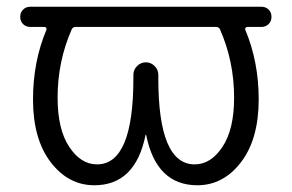

<svg xmlns="http://www.w3.org/2000/svg" viewBox="-20 -540 866 570"><path d="M193 -453Q151 -358 151 -250Q151 -156 185.5 -104Q220 -52 268 -52Q376 -52 376 -307V-318Q376 -333 387 -344Q398 -355 413 -355Q428 -355 439 -344Q450 -333 450 -318V-307Q450 -52 558 -52Q606 -52 640.5 -104Q675 -156 675 -250Q675 -358 633 -453Q630 -460 621 -460H205Q196 -460 193 -453ZM70 -460Q57 -460 48.5 -468.5Q40 -477 40 -490Q40 -503 48.5 -511.5Q57 -520 70 -520H153H231H595H673H756Q769 -520 777.5 -511.5Q786 -503 786 -490Q786 -477 777.5 -468.5Q769 -460 756 -460H714Q711 -460 709 -457.5Q707 -455 708 -452Q748 -357 748 -245Q748 -127 695.5 -58.5Q643 10 566 10Q444 10 414 -139Q414 -140 413 -140Q412 -140 412 -139Q382 10 260 10Q183 10 130.5 -58.5Q78 -127 78 -245Q78 -357 118 -452Q119 -455 117 -457.5Q115 -460 112 -460Z"/></svg>

Font: Rounded Mplus 1c
Style: Regular
Weight: 400
Version: Version 1.059.20150529